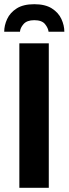

<svg xmlns="http://www.w3.org/2000/svg" viewBox="-25 -893 326 913"><path d="M-5 -742Q-5 -772 9 -802.5Q23 -833 54.5 -853Q86 -873 138 -873Q190 -873 221.5 -853Q253 -833 267 -802.5Q281 -772 281 -742H206Q204 -760 189 -778.5Q174 -797 138 -797Q103 -797 87 -778.5Q71 -760 70 -742ZM67 0V-687H207V0Z"/></svg>

Font: Archivo SemiCondensed
Style: Bold
Weight: 680
Width: 4
Designer: Hector Gatti
Foundry: Omnibus-Type
Version: Version 2.001; ttfautohint (v1.8.3)